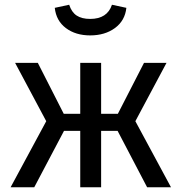

<svg xmlns="http://www.w3.org/2000/svg" viewBox="-20 -793 769 813"><path d="M361.8 -643.1Q300.3 -643.1 259 -674.1Q217.8 -705.1 211.9 -759.8L272.9 -772.9Q283.2 -741.2 304.7 -727.1Q326.2 -712.9 361.8 -712.9Q434.1 -712.9 454.1 -772.9L515.1 -759.8Q509.3 -705.6 466.8 -674.3Q424.3 -643.1 361.8 -643.1ZM685.1 -526.9 553.2 -279.8 704.1 0H603L478 -238.8H408.2V0H319.8V-238.8H251L125 0H24.9L175.8 -279.8L43.9 -526.9H140.1L250 -311H319.8V-526.9H408.2V-311H479L589.8 -526.9Z"/></svg>

Font: FiraGO
Style: Regular
Weight: 400
Designer: bBox Type
Foundry: bBox Type GmbH
Version: Version 1.001;PS 001.001;hotconv 1.0.88;makeotf.lib2.5.64775